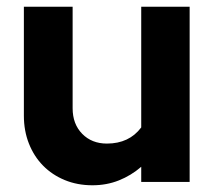

<svg xmlns="http://www.w3.org/2000/svg" viewBox="-20 -541 639 571"><path d="M196 -521V-219Q196 -172 224.5 -143Q253 -114 298 -114Q364 -114 400 -162V-521H544V0H400V-45Q370 -19 333.5 -4.5Q297 10 255 10Q210 10 172.5 -5.5Q135 -21 108 -48.5Q81 -76 66 -114Q51 -152 51 -197V-521Z"/></svg>

Font: Rosa Sans
Style: Bold
Weight: 700
Designer: Pentagram / MCKL
Foundry: Pentagram / MCKL
Version: Version 1.005;September 16, 2019;FontCreator 11.5.0.2425 64-